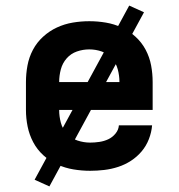

<svg xmlns="http://www.w3.org/2000/svg" viewBox="-20 -604 640 688"><path d="M303 8Q273 8 243 3Q213 -2 185.5 -14.5Q158 -27 135.5 -47.5Q113 -68 99 -94.5Q85 -121 79 -150.5Q73 -180 73 -210V-310Q73 -340 78.5 -369.5Q84 -399 98 -425.5Q112 -452 134.5 -472.5Q157 -493 184 -505.5Q211 -518 240.5 -523Q270 -528 300 -528Q330 -528 359.5 -523Q389 -518 416 -505.5Q443 -493 465.5 -472.5Q488 -452 502 -425.5Q516 -399 521.5 -369.5Q527 -340 527 -310V-210H192Q192 -187 198 -164.5Q204 -142 219.5 -125Q235 -108 257.5 -100.5Q280 -93 303 -93Q319 -93 336 -95.5Q353 -98 368 -105Q383 -112 394 -125.5Q405 -139 406 -155H525Q523 -130 513.5 -105.5Q504 -81 487.5 -61.5Q471 -42 449.5 -28Q428 -14 403.5 -6Q379 2 353.5 5Q328 8 303 8ZM192 -310H408Q408 -333 402 -355.5Q396 -378 381 -395Q366 -412 344.5 -419.5Q323 -427 300 -427Q277 -427 255.5 -419.5Q234 -412 219 -395Q204 -378 198 -355.5Q192 -333 192 -310ZM157 64 104 40 443 -584 496 -560Z"/></svg>

Font: Iosevka Book
Style: Bold
Weight: 700
Designer: Belleve Invis
Foundry: Belleve Invis
Version: Version 28.0.7; ttfautohint (v1.8.3)